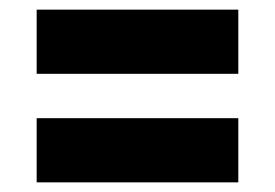

<svg xmlns="http://www.w3.org/2000/svg" viewBox="-20 -544 570 398"><path d="M56 -391V-524H474V-391ZM56 -166V-299H474V-166Z"/></svg>

Font: Noto Sans Mono Condensed Black
Style: Regular
Weight: 900
Width: 3
Designer: Monotype Design Team
Foundry: Monotype Imaging Inc.
Version: Version 2.014